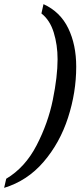

<svg xmlns="http://www.w3.org/2000/svg" viewBox="-67 -771 404 927"><path d="M-37 92Q54 38 109.5 -69Q165 -176 188 -289Q211 -402 211 -485Q211 -554 192.5 -614Q174 -674 133 -706L143 -751Q224 -714 262.5 -634.5Q301 -555 301 -449Q301 -325 261.5 -203Q222 -81 143.5 10.5Q65 102 -47 136Z"/></svg>

Font: Noto Serif Narrow
Style: Italic
Weight: 400
Width: 4
Italic angle: -12°
Designer: Monotype Design Team
Foundry: Monotype Imaging Inc.
Version: Version 1.001